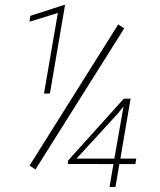

<svg xmlns="http://www.w3.org/2000/svg" viewBox="-20 -734 627 754"><path d="M176 -366.7H152.7L207.2 -683.1L96 -648.8L99.1 -671.7L230.5 -714.3H235.4ZM119.1 -68.4 96.2 -84 444.3 -638.2 467.8 -622.6ZM452.8 -111.2H515.2L511.7 -89.7H448.8L433.5 0H410.2L425.5 -89.7L245.8 -90.1L247.6 -103.7L466 -346.3L492.8 -346.7ZM280.5 -111.2H429.1L465.1 -316L442.2 -287.4Z"/></svg>

Font: Roboto Mono Thin
Style: Italic
Weight: 250
Designer: Google
Version: Version 2.000985; 2015; ttfautohint (v1.3)